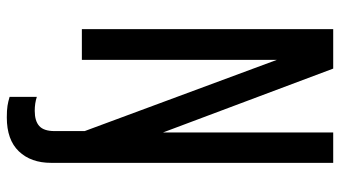

<svg xmlns="http://www.w3.org/2000/svg" viewBox="-232 -528 975 550"><g transform="rotate(90 255.0 -252.5)"><path d="M63 0V-720H176L391 -147L359 -145V-720H446V0H358L136 -599L151 -601V0ZM316 215Q295 215 282.5 213Q270 211 257 207V129Q266 132 276 133.5Q286 135 297 135Q326 135 340.5 122Q355 109 355 78V-24H446V88Q446 146 413 180.5Q380 215 316 215Z"/></g></svg>

Font: Instrument Sans Condensed Medium
Style: Regular
Weight: 500
Width: 3
Designer: Rodrigo Fuenzalida
Foundry: fragTYPE
Version: Version 1.000;gftools[0.9.28]